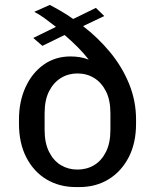

<svg xmlns="http://www.w3.org/2000/svg" viewBox="-20 -749 629 779"><path d="M288 10Q221 10 169 -21Q117 -52 87 -110Q57 -168 57 -247V-264Q57 -337 83.5 -395Q110 -453 157 -486.5Q204 -520 266 -520Q285 -520 304 -517Q323 -514 340 -507Q321 -532 295 -558Q269 -584 242 -607L152 -563L115 -595L207 -640Q184 -658 161.5 -674.5Q139 -691 119 -701L182 -729Q205 -717 229 -703Q253 -689 277 -672L369 -717L403 -684L317 -643Q377 -597 426 -538Q475 -479 503.5 -409.5Q532 -340 532 -264V-247Q532 -168 502 -110.5Q472 -53 420.5 -21.5Q369 10 302 10ZM294 -61Q332 -61 362 -79Q392 -97 410 -133Q428 -169 428 -222V-289Q428 -343 410 -378.5Q392 -414 362 -432.5Q332 -451 294 -451Q257 -451 227 -432.5Q197 -414 179 -378.5Q161 -343 161 -289V-222Q161 -169 179 -133Q197 -97 227 -79Q257 -61 294 -61Z"/></svg>

Font: Chivo Medium
Style: Regular
Weight: 400
Version: Version 2.002